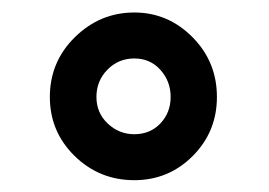

<svg xmlns="http://www.w3.org/2000/svg" viewBox="-20 -741 437 312"><path d="M61 -583.5Q61 -640.6 101.8 -680.7Q142.6 -720.7 198.2 -720.7Q252.9 -720.7 292.7 -680.7Q332.5 -640.6 332.5 -583.5Q332.5 -526.9 293.2 -487.5Q253.9 -448.2 198.2 -448.2Q141.6 -448.2 101.3 -487.5Q61 -526.9 61 -583.5ZM198.2 -522.9Q224.1 -522.9 240.7 -540.5Q257.3 -558.1 257.3 -583.5Q257.3 -608.9 240.7 -627.4Q224.1 -646 198.2 -646Q172.4 -646 154.5 -627.7Q136.7 -609.4 136.7 -583.5Q136.7 -557.6 155 -540.3Q173.3 -522.9 198.2 -522.9Z"/></svg>

Font: Roboto Black
Style: Regular
Weight: 900
Designer: Google
Version: Version 2.134; 2016